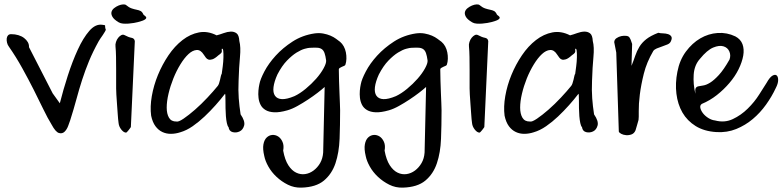

<svg xmlns="http://www.w3.org/2000/svg" viewBox="-20 -611 3582 879"><path d="M21 -397Q14.6 -405.3 12.2 -415.5Q9.8 -425.8 10.7 -434.6Q11.7 -443.4 16.6 -449Q21.5 -454.6 31.2 -454.6Q48.8 -454.6 64.2 -450Q79.6 -445.3 90.3 -437Q101.1 -428.7 107.2 -418.2Q113.3 -407.7 112.8 -395L221.2 -183.6L253.9 -138.2Q269.5 -200.2 290.5 -265.1Q311.5 -330.1 336.2 -383.8Q360.8 -437.5 388.9 -469.7Q417 -502 447.8 -497.6Q455.6 -496.6 458.3 -496.1Q460.9 -495.6 461.2 -493.7Q461.4 -491.7 461.4 -487.3Q461.4 -482.9 464.4 -475.1Q464.4 -473.1 460.4 -466.1Q456.5 -459 450.7 -450.7Q444.8 -442.4 439.2 -434.1Q433.6 -425.8 431.6 -421.9Q405.3 -374.5 387.7 -331.8Q370.1 -289.1 356.2 -246.1Q342.3 -203.1 330.1 -157.7Q317.9 -112.3 301.3 -60.1Q298.3 -51.8 292.2 -34.9Q286.1 -18.1 275.4 -7.8Q264.6 2.4 249.5 -2.2Q234.4 -6.8 216.3 -40.5Q198.2 -69.8 178.2 -111.3Q158.2 -152.8 134.3 -200.2Q110.4 -247.6 82 -298.8Q53.7 -350.1 21 -397Z M511.7 -206.1Q511.7 -213.4 511.7 -237.5Q511.7 -261.7 511.7 -291Q511.7 -320.3 511.2 -350.1Q510.7 -379.9 508.8 -397.5Q507.3 -407.7 511 -418.9Q514.6 -430.2 521.2 -438.2Q527.8 -446.3 535.4 -450.2Q543 -454.1 550.3 -450.2Q568.4 -440.4 582 -438Q595.7 -435.5 597.2 -422.4L579.1 -29.3Q578.6 -28.3 575.4 -23.9Q572.3 -19.5 568.6 -14.9Q564.9 -10.3 561.8 -7.1Q558.6 -3.9 557.1 -3.9Q546.4 -3.9 535.4 -17.8Q524.4 -31.7 522.9 -47.4Q520.5 -64 519 -87.9Q517.6 -111.8 515.6 -135.3Q513.7 -158.7 512.7 -178Q511.7 -197.3 511.7 -206.1ZM523.4 -508.8Q502 -521.5 494.9 -533.9Q487.8 -546.4 490.5 -556.4Q493.2 -566.4 502.4 -573.7Q511.7 -581.1 522.7 -585.7Q533.7 -590.3 543.5 -590.8Q553.2 -591.3 557.1 -587.9Q570.3 -576.7 582.8 -572.5Q595.2 -568.4 605.7 -566.4Q616.2 -564.5 623.8 -560.5Q631.3 -556.6 636.7 -544.4Q637.7 -542.5 642.8 -539.1Q647.9 -535.6 649.4 -531.2Q650.9 -526.9 643.3 -521.5Q635.7 -516.1 611.3 -509.8Q604 -507.8 592.8 -505.9Q581.5 -503.9 568.4 -502.9Q555.2 -502 543.5 -502.9Q531.7 -503.9 523.4 -508.8Z M671.9 -81.5Q666.5 -122.1 675 -171.1Q683.6 -220.2 703.1 -267.8Q722.7 -315.4 751.2 -357.7Q779.8 -399.9 815.4 -427.5Q851.1 -455.1 890.9 -462.6Q930.7 -470.2 971.7 -449.2Q986.8 -453.1 1004.2 -459.5Q1021.5 -465.8 1036.6 -466.3Q1051.8 -466.8 1063 -458.5Q1074.2 -450.2 1075.7 -423.3Q1083 -396 1078.6 -349.9Q1074.2 -303.7 1072.3 -241.2Q1070.3 -197.3 1073 -161.1Q1075.7 -125 1081.5 -87.4Q1103 -56.2 1097.7 -36.4Q1092.3 -16.6 1076.9 -9.3Q1061.5 -2 1045.2 -6.1Q1028.8 -10.3 1026.4 -28.8Q1021.5 -33.7 1018.6 -47.4Q1015.6 -61 1014.2 -79.1Q1012.7 -97.2 1012.5 -115.7Q1012.2 -134.3 1012.2 -149.4Q1012.2 -164.6 1011.7 -173.8Q1011.2 -183.1 1009.8 -181.2Q990.7 -156.2 966.8 -129.4Q942.9 -102.5 916.5 -77.6Q890.1 -52.7 862.1 -33.2Q834 -13.7 805.2 -5.4Q784.2 1.5 762.9 1.7Q741.7 2 723.4 -6.6Q705.1 -15.1 691.7 -33.2Q678.2 -51.3 671.9 -81.5ZM995.1 -387.2Q996.1 -378.9 995.6 -375.5Q995.1 -372.1 993.4 -369.4Q991.7 -366.7 988.5 -364.3Q985.4 -361.8 980 -357.9Q963.4 -342.8 952.1 -339.4Q940.9 -335.9 934.1 -338.4Q927.2 -340.8 922.6 -346.9Q918 -353 913.1 -360.4Q898.9 -383.3 880.4 -382.1Q861.8 -380.9 843 -363.5Q824.2 -346.2 805.9 -316.4Q787.6 -286.6 773.7 -252Q759.8 -217.3 751.5 -182.1Q743.2 -147 743.2 -118.4Q743.2 -89.8 753.7 -72Q764.2 -54.2 787.6 -54.7Q796.9 -51.8 820.6 -67.9Q844.2 -84 873 -109.1Q901.9 -134.3 929.7 -164.1Q957.5 -193.8 976.6 -217.3Q980 -221.2 982.7 -229Q985.4 -236.8 987.5 -246.1Q989.7 -255.4 991.2 -262.7Q992.7 -270 995.1 -272.9Q997.1 -286.6 999.8 -307.4Q1002.4 -328.1 1002.9 -347.4Q1003.4 -366.7 1002 -378.7Q1000.5 -390.6 995.1 -387.2Z M1189.9 103.5Q1182.1 70.8 1186 49.8Q1189.9 28.8 1201.2 18.3Q1212.4 7.8 1226.8 6.8Q1241.2 5.9 1253.7 13.9Q1266.1 22 1273.4 38.6Q1280.8 55.2 1276.4 78.6Q1284.2 121.1 1300 145.5Q1315.9 169.9 1335.9 179.4Q1356 189 1376.7 186Q1397.5 183.1 1415.5 169.7Q1433.6 156.2 1445.6 135.5Q1457.5 114.7 1459.5 87.4L1466.3 -212.9Q1454.6 -202.1 1434.3 -186.5Q1414.1 -170.9 1390.4 -155.3Q1366.7 -139.6 1342.3 -126Q1317.9 -112.3 1295.9 -106Q1259.8 -95.7 1235.4 -96.9Q1210.9 -98.1 1195.6 -107.4Q1180.2 -116.7 1172.9 -131.3Q1165.5 -146 1163.6 -162.8Q1161.6 -179.7 1163.1 -196.3Q1164.6 -212.9 1167.5 -225.6Q1171.4 -247.6 1190.4 -283.9Q1209.5 -320.3 1242.2 -356.2Q1274.9 -392.1 1319.6 -420.9Q1364.3 -449.7 1419.9 -458Q1441.4 -460.9 1459.7 -457.5Q1478 -454.1 1492.9 -447.8Q1507.8 -441.4 1518.6 -433.3Q1529.3 -425.3 1537.1 -419.4Q1546.9 -411.1 1553.7 -398.7Q1560.5 -386.2 1563.5 -371.3Q1566.4 -356.4 1565.9 -341.8Q1565.4 -327.1 1561.5 -315.4Q1560.5 -311.5 1555.7 -309.6Q1550.8 -307.6 1545.4 -305.2Q1540 -302.7 1535.6 -300Q1531.2 -297.4 1531.2 -293.5Q1531.2 -268.1 1532.2 -240Q1533.2 -211.9 1534.2 -185.8Q1535.2 -159.7 1536.1 -138.7Q1537.1 -117.7 1537.1 -106Q1537.1 -38.1 1534.7 24.7Q1532.2 87.4 1515.9 136.2Q1499.5 185.1 1463.1 215.6Q1426.8 246.1 1359.9 248Q1326.7 249 1297.9 234.6Q1269 220.2 1246.1 198.7Q1223.1 177.2 1208.7 151.6Q1194.3 126 1189.9 103.5ZM1328.1 -170.9Q1353 -182.6 1379.6 -204.6Q1406.2 -226.6 1427.5 -250.7Q1448.7 -274.9 1461.4 -298.1Q1474.1 -321.3 1473.1 -334Q1470.2 -355.5 1465.8 -367.9Q1461.4 -380.4 1452.9 -386.2Q1444.3 -392.1 1431.2 -392.6Q1418 -393.1 1398.4 -392.1Q1391.6 -392.1 1375.2 -387.7Q1358.9 -383.3 1337.9 -370.4Q1316.9 -357.4 1293.7 -333.5Q1270.5 -309.6 1250 -270Q1235.4 -237.8 1232.2 -212.4Q1229 -187 1239 -172.6Q1249 -158.2 1271 -157.2Q1293 -156.2 1328.1 -170.9Z M1654.3 103.5Q1646.5 70.8 1650.4 49.8Q1654.3 28.8 1665.5 18.3Q1676.8 7.8 1691.2 6.8Q1705.6 5.9 1718 13.9Q1730.5 22 1737.8 38.6Q1745.1 55.2 1740.7 78.6Q1748.5 121.1 1764.4 145.5Q1780.3 169.9 1800.3 179.4Q1820.3 189 1841.1 186Q1861.8 183.1 1879.9 169.7Q1897.9 156.2 1909.9 135.5Q1921.9 114.7 1923.8 87.4L1930.7 -212.9Q1918.9 -202.1 1898.7 -186.5Q1878.4 -170.9 1854.7 -155.3Q1831.1 -139.6 1806.6 -126Q1782.2 -112.3 1760.3 -106Q1724.1 -95.7 1699.7 -96.9Q1675.3 -98.1 1659.9 -107.4Q1644.5 -116.7 1637.2 -131.3Q1629.9 -146 1627.9 -162.8Q1626 -179.7 1627.4 -196.3Q1628.9 -212.9 1631.8 -225.6Q1635.7 -247.6 1654.8 -283.9Q1673.8 -320.3 1706.5 -356.2Q1739.3 -392.1 1783.9 -420.9Q1828.6 -449.7 1884.3 -458Q1905.8 -460.9 1924.1 -457.5Q1942.4 -454.1 1957.3 -447.8Q1972.2 -441.4 1982.9 -433.3Q1993.7 -425.3 2001.5 -419.4Q2011.2 -411.1 2018.1 -398.7Q2024.9 -386.2 2027.8 -371.3Q2030.8 -356.4 2030.3 -341.8Q2029.8 -327.1 2025.9 -315.4Q2024.9 -311.5 2020 -309.6Q2015.1 -307.6 2009.8 -305.2Q2004.4 -302.7 2000 -300Q1995.6 -297.4 1995.6 -293.5Q1995.6 -268.1 1996.6 -240Q1997.6 -211.9 1998.5 -185.8Q1999.5 -159.7 2000.5 -138.7Q2001.5 -117.7 2001.5 -106Q2001.5 -38.1 1999 24.7Q1996.6 87.4 1980.2 136.2Q1963.9 185.1 1927.5 215.6Q1891.1 246.1 1824.2 248Q1791 249 1762.2 234.6Q1733.4 220.2 1710.4 198.7Q1687.5 177.2 1673.1 151.6Q1658.7 126 1654.3 103.5ZM1792.5 -170.9Q1817.4 -182.6 1844 -204.6Q1870.6 -226.6 1891.8 -250.7Q1913.1 -274.9 1925.8 -298.1Q1938.5 -321.3 1937.5 -334Q1934.6 -355.5 1930.2 -367.9Q1925.8 -380.4 1917.2 -386.2Q1908.7 -392.1 1895.5 -392.6Q1882.3 -393.1 1862.8 -392.1Q1856 -392.1 1839.6 -387.7Q1823.2 -383.3 1802.2 -370.4Q1781.2 -357.4 1758.1 -333.5Q1734.9 -309.6 1714.4 -270Q1699.7 -237.8 1696.5 -212.4Q1693.4 -187 1703.4 -172.6Q1713.4 -158.2 1735.4 -157.2Q1757.3 -156.2 1792.5 -170.9Z M2129.9 -206.1Q2129.9 -213.4 2129.9 -237.5Q2129.9 -261.7 2129.9 -291Q2129.9 -320.3 2129.4 -350.1Q2128.9 -379.9 2127 -397.5Q2125.5 -407.7 2129.2 -418.9Q2132.8 -430.2 2139.4 -438.2Q2146 -446.3 2153.6 -450.2Q2161.1 -454.1 2168.5 -450.2Q2186.5 -440.4 2200.2 -438Q2213.9 -435.5 2215.3 -422.4L2197.3 -29.3Q2196.8 -28.3 2193.6 -23.9Q2190.4 -19.5 2186.8 -14.9Q2183.1 -10.3 2179.9 -7.1Q2176.8 -3.9 2175.3 -3.9Q2164.6 -3.9 2153.6 -17.8Q2142.6 -31.7 2141.1 -47.4Q2138.7 -64 2137.2 -87.9Q2135.7 -111.8 2133.8 -135.3Q2131.8 -158.7 2130.9 -178Q2129.9 -197.3 2129.9 -206.1ZM2141.6 -508.8Q2120.1 -521.5 2113 -533.9Q2106 -546.4 2108.6 -556.4Q2111.3 -566.4 2120.6 -573.7Q2129.9 -581.1 2140.9 -585.7Q2151.9 -590.3 2161.6 -590.8Q2171.4 -591.3 2175.3 -587.9Q2188.5 -576.7 2200.9 -572.5Q2213.4 -568.4 2223.9 -566.4Q2234.4 -564.5 2241.9 -560.5Q2249.5 -556.6 2254.9 -544.4Q2255.9 -542.5 2261 -539.1Q2266.1 -535.6 2267.6 -531.2Q2269 -526.9 2261.5 -521.5Q2253.9 -516.1 2229.5 -509.8Q2222.2 -507.8 2210.9 -505.9Q2199.7 -503.9 2186.5 -502.9Q2173.3 -502 2161.6 -502.9Q2149.9 -503.9 2141.6 -508.8Z M2290 -81.5Q2284.7 -122.1 2293.2 -171.1Q2301.8 -220.2 2321.3 -267.8Q2340.8 -315.4 2369.4 -357.7Q2397.9 -399.9 2433.6 -427.5Q2469.2 -455.1 2509 -462.6Q2548.8 -470.2 2589.8 -449.2Q2605 -453.1 2622.3 -459.5Q2639.6 -465.8 2654.8 -466.3Q2669.9 -466.8 2681.2 -458.5Q2692.4 -450.2 2693.8 -423.3Q2701.2 -396 2696.8 -349.9Q2692.4 -303.7 2690.4 -241.2Q2688.5 -197.3 2691.2 -161.1Q2693.8 -125 2699.7 -87.4Q2721.2 -56.2 2715.8 -36.4Q2710.4 -16.6 2695.1 -9.3Q2679.7 -2 2663.3 -6.1Q2647 -10.3 2644.5 -28.8Q2639.6 -33.7 2636.7 -47.4Q2633.8 -61 2632.3 -79.1Q2630.9 -97.2 2630.6 -115.7Q2630.4 -134.3 2630.4 -149.4Q2630.4 -164.6 2629.9 -173.8Q2629.4 -183.1 2627.9 -181.2Q2608.9 -156.2 2585 -129.4Q2561 -102.5 2534.7 -77.6Q2508.3 -52.7 2480.2 -33.2Q2452.1 -13.7 2423.3 -5.4Q2402.3 1.5 2381.1 1.7Q2359.9 2 2341.6 -6.6Q2323.2 -15.1 2309.8 -33.2Q2296.4 -51.3 2290 -81.5ZM2613.3 -387.2Q2614.3 -378.9 2613.8 -375.5Q2613.3 -372.1 2611.6 -369.4Q2609.9 -366.7 2606.7 -364.3Q2603.5 -361.8 2598.1 -357.9Q2581.5 -342.8 2570.3 -339.4Q2559.1 -335.9 2552.2 -338.4Q2545.4 -340.8 2540.8 -346.9Q2536.1 -353 2531.2 -360.4Q2517.1 -383.3 2498.5 -382.1Q2480 -380.9 2461.2 -363.5Q2442.4 -346.2 2424.1 -316.4Q2405.8 -286.6 2391.8 -252Q2377.9 -217.3 2369.6 -182.1Q2361.3 -147 2361.3 -118.4Q2361.3 -89.8 2371.8 -72Q2382.3 -54.2 2405.8 -54.7Q2415 -51.8 2438.7 -67.9Q2462.4 -84 2491.2 -109.1Q2520 -134.3 2547.9 -164.1Q2575.7 -193.8 2594.7 -217.3Q2598.1 -221.2 2600.8 -229Q2603.5 -236.8 2605.7 -246.1Q2607.9 -255.4 2609.4 -262.7Q2610.8 -270 2613.3 -272.9Q2615.2 -286.6 2617.9 -307.4Q2620.6 -328.1 2621.1 -347.4Q2621.6 -366.7 2620.1 -378.7Q2618.7 -390.6 2613.3 -387.2Z M2801.3 -370.6 2792 -418Q2792.5 -429.7 2802.7 -436.5Q2813 -443.4 2824.7 -445.8Q2836.4 -448.2 2847.7 -446.8Q2858.9 -445.3 2862.3 -438.5Q2867.2 -430.2 2868.2 -426.5Q2869.1 -422.9 2874 -409.7L2871.1 -309.6Q2880.9 -334 2888.2 -355.7Q2895.5 -377.4 2907.2 -396.7Q2918.9 -416 2938.7 -431.6Q2958.5 -447.3 2993.7 -460.9Q3002.9 -458.5 3015.4 -458.3Q3027.8 -458 3038.1 -454.8Q3048.3 -451.7 3053.2 -444.1Q3058.1 -436.5 3051.3 -421.9Q3047.4 -412.6 3036.1 -407.7Q3024.9 -402.8 3011.5 -398.4Q2998 -394 2986.6 -389.2Q2975.1 -384.3 2970.7 -377.4Q2940.4 -325.7 2927.5 -273.7Q2914.6 -221.7 2909.2 -178Q2903.8 -134.3 2904.3 -103Q2904.8 -71.8 2903.3 -62Q2900.9 -53.7 2896.5 -38.1Q2892.1 -22.5 2889.6 -14.6Q2883.8 -0.5 2871.6 4.2Q2859.4 8.8 2846.4 7.8Q2833.5 6.8 2823.7 1.5Q2814 -3.9 2813 -8.8Z M3081.1 -282.2Q3091.3 -335.9 3120.1 -374.8Q3148.9 -413.6 3186 -435.3Q3223.1 -457 3265.6 -460Q3308.1 -462.9 3346.7 -444.3Q3370.6 -431.6 3379.2 -408.7Q3387.7 -385.7 3382.6 -356.2Q3377.4 -326.7 3361.3 -293.9Q3345.2 -261.2 3319.3 -231Q3293.5 -200.7 3261.5 -175.5Q3229.5 -150.4 3192.9 -135.3Q3183.6 -128.9 3186.3 -116.7Q3189 -104.5 3198.7 -92Q3208.5 -79.6 3223.6 -70.3Q3238.8 -61 3253.4 -59.6Q3296.9 -47.9 3334.7 -65.7Q3372.6 -83.5 3403.3 -113.8Q3434.1 -144 3455.8 -178.5Q3477.5 -212.9 3489.7 -231.9Q3503.9 -257.3 3516.1 -264.4Q3528.3 -271.5 3535.4 -265.9Q3542.5 -260.3 3542.5 -244.4Q3542.5 -228.5 3531.2 -207Q3513.7 -169.4 3487.1 -132.1Q3460.4 -94.7 3426.5 -66.2Q3392.6 -37.6 3350.8 -20.5Q3309.1 -3.4 3259.8 -6.3Q3203.6 -9.8 3164.8 -33.9Q3126 -58.1 3104.2 -95.9Q3082.5 -133.8 3076.7 -181.9Q3070.8 -230 3081.1 -282.2ZM3163.6 -181.6Q3161.6 -200.7 3165 -207.3Q3168.5 -213.9 3177 -215.8Q3185.5 -217.8 3199.5 -219.7Q3213.4 -221.7 3231.2 -232.7Q3249 -243.7 3271.2 -267.8Q3293.5 -292 3319.8 -338.4Q3326.7 -357.4 3319.1 -375.2Q3311.5 -393.1 3292.2 -398.9Q3272.9 -404.8 3245.1 -393.3Q3217.3 -381.8 3184.6 -341.8Q3158.7 -313 3155.8 -269.3Q3152.8 -225.6 3163.6 -181.6Z"/></svg>

Font: AKL 022
Style: Regular
Weight: 400
Designer: AKL
Foundry: AKL
Version: Version 2.053;August 19, 2024;FontCreator 13.0.0.2675 64-bit